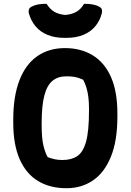

<svg xmlns="http://www.w3.org/2000/svg" viewBox="-20 -974 690 1014"><path d="M323 -720Q407 -720 469.5 -682Q532 -644 566 -567.5Q600 -491 600 -374V-358Q600 -231 566 -147Q532 -63 471.5 -21.5Q411 20 331 20Q244 20 181 -18Q118 -56 84 -133Q50 -210 50 -326V-342Q50 -465 82.5 -549.5Q115 -634 176.5 -677Q238 -720 323 -720ZM200 -313Q200 -243 209.5 -204.5Q219 -166 232 -144Q251 -137 268.5 -133Q286 -129 310 -129Q357 -129 388 -149.5Q419 -170 434.5 -226Q450 -282 450 -388V-401Q450 -435 446.5 -462.5Q443 -490 436 -512.5Q429 -535 419 -553Q395 -564 376 -567.5Q357 -571 331 -571Q286 -571 257 -547Q228 -523 214 -469Q200 -415 200 -324ZM424 -954Q451 -954 470 -950.5Q489 -947 505 -938Q516 -932 518 -923Q520 -914 518 -905Q508 -865 483.5 -835.5Q459 -806 420.5 -790Q382 -774 329 -774H321Q269 -774 230.5 -790Q192 -806 167.5 -835.5Q143 -865 132 -905Q130 -914 132.5 -923Q135 -932 145 -938Q162 -947 180.5 -950.5Q199 -954 226 -954Q243 -926 266.5 -912Q290 -898 325 -895Q360 -898 384 -912Q408 -926 424 -954Z"/></svg>

Font: Recursive Casual ExtraBold
Style: Regular
Weight: 800
Version: Version 1.047